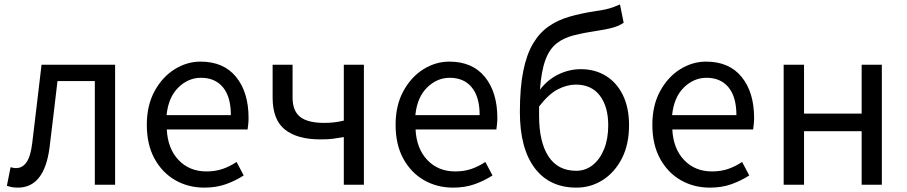

<svg xmlns="http://www.w3.org/2000/svg" viewBox="-20 -836 4104 869"><path d="M61 13.2Q45.4 13.2 34.2 11Q22.9 8.8 11.2 4.9L27.8 -79.1Q34.2 -77.6 39.8 -76.4Q45.4 -75.2 53.2 -75.2Q82 -75.2 100.6 -102.5Q119.1 -129.9 126 -189.9Q136.7 -278.3 147.2 -366.7Q157.7 -455.1 168 -543H501V0H409.2V-469.2H240.2Q231 -394 222.4 -318.4Q213.9 -242.7 204.1 -167Q180.2 13.2 61 13.2Z M904.8 13.2Q832 13.2 773.2 -20.5Q714.4 -54.2 679.4 -117.9Q644.5 -181.6 644.5 -271Q644.5 -359.4 679.7 -423.6Q714.8 -487.8 770.3 -522.5Q825.7 -557.1 887.7 -557.1Q992.2 -557.1 1048.6 -487.8Q1105 -418.5 1105 -301.8Q1105 -287.1 1103.5 -273.9Q1102.1 -260.7 1100.6 -250H734.9Q739.3 -163.1 788.3 -111.6Q837.4 -60.1 914.6 -60.1Q954.6 -60.1 987.3 -71.3Q1020 -82.5 1050.8 -103L1083 -42Q1047.4 -18.6 1003.4 -2.7Q959.5 13.2 904.8 13.2ZM733.9 -314.9H1024.9Q1024.9 -397.5 989.3 -440.7Q953.6 -483.9 889.6 -483.9Q832 -483.9 787.1 -439.9Q742.2 -396 733.9 -314.9Z M1536.1 0V-215.8Q1507.3 -210.9 1486.8 -208Q1466.3 -205.1 1429.2 -205.1Q1326.2 -205.1 1270 -249.3Q1213.9 -293.5 1213.9 -394V-543H1304.2V-394Q1304.2 -334 1338.6 -306.9Q1373 -279.8 1447.8 -279.8Q1472.2 -279.8 1492.2 -282.2Q1512.2 -284.7 1536.1 -290V-543H1627V0Z M2030.8 13.2Q1958 13.2 1899.2 -20.5Q1840.3 -54.2 1805.4 -117.9Q1770.5 -181.6 1770.5 -271Q1770.5 -359.4 1805.7 -423.6Q1840.8 -487.8 1896.2 -522.5Q1951.7 -557.1 2013.7 -557.1Q2118.2 -557.1 2174.6 -487.8Q2231 -418.5 2231 -301.8Q2231 -287.1 2229.5 -273.9Q2228 -260.7 2226.6 -250H1860.8Q1865.2 -163.1 1914.3 -111.6Q1963.4 -60.1 2040.5 -60.1Q2080.6 -60.1 2113.3 -71.3Q2146 -82.5 2176.8 -103L2209 -42Q2173.3 -18.6 2129.4 -2.7Q2085.4 13.2 2030.8 13.2ZM1859.9 -314.9H2150.9Q2150.9 -397.5 2115.2 -440.7Q2079.6 -483.9 2015.6 -483.9Q1958 -483.9 1913.1 -439.9Q1868.2 -396 1859.9 -314.9Z M2588.9 13.2Q2466.8 13.2 2399.9 -75.7Q2333 -164.6 2333 -329.1Q2333 -439.5 2348.4 -515.1Q2363.8 -590.8 2393.1 -639.6Q2422.4 -688.5 2463.9 -717Q2505.4 -745.6 2558.1 -760.7Q2610.8 -775.9 2672.9 -785.2Q2703.1 -789.6 2721.7 -793.7Q2740.2 -797.9 2754.6 -803.2Q2769 -808.6 2786.1 -815.9L2802.7 -732.9Q2781.7 -718.8 2753.7 -710.9Q2725.6 -703.1 2691.9 -698.2Q2626.5 -688.5 2578.6 -676.5Q2530.8 -664.6 2498.8 -639.2Q2466.8 -613.8 2448.5 -564.5Q2430.2 -515.1 2423.8 -430.2Q2460 -476.6 2508.5 -499.8Q2557.1 -522.9 2608.9 -522.9Q2672.9 -522.9 2722.2 -492.7Q2771.5 -462.4 2799.3 -405.5Q2827.1 -348.6 2827.1 -269Q2827.1 -182.6 2794.9 -119.4Q2762.7 -56.2 2708.5 -21.5Q2654.3 13.2 2588.9 13.2ZM2419.9 -354V-312Q2419.9 -193.4 2462.4 -128.2Q2504.9 -63 2587.9 -63Q2629.9 -63 2662.6 -88.9Q2695.3 -114.7 2714.1 -161.1Q2732.9 -207.5 2732.9 -269Q2732.9 -353 2695.1 -403.1Q2657.2 -453.1 2585.9 -453.1Q2546.4 -453.1 2504.6 -431.6Q2462.9 -410.2 2419.9 -354Z M3192.9 13.2Q3120.1 13.2 3061.3 -20.5Q3002.4 -54.2 2967.5 -117.9Q2932.6 -181.6 2932.6 -271Q2932.6 -359.4 2967.8 -423.6Q3002.9 -487.8 3058.3 -522.5Q3113.8 -557.1 3175.8 -557.1Q3280.3 -557.1 3336.7 -487.8Q3393.1 -418.5 3393.1 -301.8Q3393.1 -287.1 3391.6 -273.9Q3390.1 -260.7 3388.7 -250H3022.9Q3027.3 -163.1 3076.4 -111.6Q3125.5 -60.1 3202.6 -60.1Q3242.7 -60.1 3275.4 -71.3Q3308.1 -82.5 3338.9 -103L3371.1 -42Q3335.4 -18.6 3291.5 -2.7Q3247.6 13.2 3192.9 13.2ZM3022 -314.9H3313Q3313 -397.5 3277.3 -440.7Q3241.7 -483.9 3177.7 -483.9Q3120.1 -483.9 3075.2 -439.9Q3030.3 -396 3022 -314.9Z M3526.9 0V-543H3619.1V-321.8H3879.9V-543H3971.2V0H3879.9V-242.2H3619.1V0Z"/></svg>

Font: Source Han Sans CN
Style: Regular
Weight: 400
Designer: Ryoko NISHIZUKA  (kana, bopomofo & ideographs); Paul D. Hunt (Latin, Greek & Cyrillic); Sandoll Communications , Soo-you
Foundry: Adobe
Version: Version 2.004;hotconv 1.0.118;makeotfexe 2.5.65603